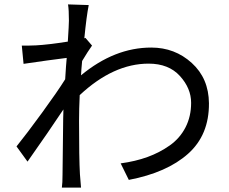

<svg xmlns="http://www.w3.org/2000/svg" viewBox="-20 -814 1040 872"><path d="M293 -720Q293 -769 289 -794L383 -791Q373 -742 363 -640Q364 -640 365.5 -641Q367 -642 368 -642L398 -607Q380 -582 353 -537Q349 -496 348 -472Q500 -598 667 -598Q774 -598 851 -528Q928 -458 929 -345Q930 -201 834 -115.5Q738 -30 565 3L528 -72Q595 -81 650 -101Q705 -121 751 -153.5Q797 -186 822.5 -235.5Q848 -285 848 -347Q848 -413 797 -469Q746 -525 655 -525Q495 -525 342 -382Q339 -319 339 -264Q339 -94 343 -23Q345 9 348 38H261Q264 17 264 -21Q266 -235 267 -277Q267 -281 267.5 -294.5Q268 -308 268 -317Q203 -219 105 -80L55 -149Q101 -206 171 -302Q241 -398 276 -454Q280 -521 283 -551Q202 -541 87 -524L79 -607Q99 -606 144 -608Q199 -611 288 -625Q293 -703 293 -720Z"/></svg>

Font: Noto Sans SC
Style: Regular
Weight: 400
Designer: Ryoko NISHIZUKA  (kana, bopomofo & ideographs); Paul D. Hunt (Latin, Greek & Cyrillic); Sandoll Communications , Soo-you
Foundry: Adobe
Version: Version 2.002;hotconv 1.0.116;makeotfexe 2.5.65601